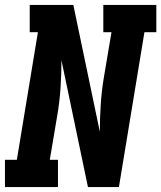

<svg xmlns="http://www.w3.org/2000/svg" viewBox="-21 -755 651 775"><path d="M-1 0V-110H47L132 -625H99V-735H275L382 -223Q382 -277 385.5 -332Q389 -387 398 -441L429 -625H396V-735H610V-625H562L459 0H334L227 -512Q227 -458 223.5 -403Q220 -348 211 -294L180 -110H213V0Z"/></svg>

Font: Iosevka Slab XBdEx
Style: Italic
Weight: 800
Width: 7
Italic angle: -9°
Monospace: yes
Designer: Belleve Invis
Foundry: Belleve Invis
Version: Version 11.1.1; ttfautohint (v1.8.3)